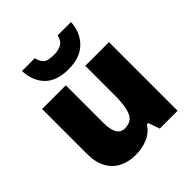

<svg xmlns="http://www.w3.org/2000/svg" viewBox="-212 -935 1094 1094"><g transform="rotate(-45 335.0 -388.5)"><path d="M604 -553V0H460L436 -69H425Q399 -27 354 -8.5Q309 10 258 10Q204 10 160 -11Q116 -32 90.5 -77Q65 -122 65 -193V-553H256V-251Q256 -197 271.5 -169Q287 -141 322 -141Q376 -141 394.5 -185Q413 -229 413 -311V-553ZM532 -787Q527 -705 475.5 -655.5Q424 -606 333 -606Q238 -606 189.5 -654.5Q141 -703 137 -787H240Q251 -745 271.5 -734Q292 -723 333 -723Q365 -723 390 -735.5Q415 -748 425 -787Z"/></g></svg>

Font: Noto Sans Gujarati UI Black
Style: Regular
Weight: 900
Designer: Jelle Bosma - Monotype Design Team, Universal Thirst
Foundry: Monotype Imaging Inc.
Version: Version 2.106; ttfautohint (v1.8.4.7-5d5b)